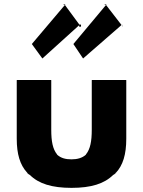

<svg xmlns="http://www.w3.org/2000/svg" viewBox="-20 -887 692 929"><path d="M485 -867C486 -862 495 -863 495 -867L485 -866ZM571 -758C571 -759 570 -768 571 -768L572 -758ZM493 -863 335 -674 382 -604 568 -766ZM286 -867C287 -862 296 -863 296 -867L286 -866ZM61 -216C61 -141 77 -89 111 -52V-54V-51L114 -48L121 -42H122L124 -41C167 2 231 22 326 22C421 22 485 2 528 -41L530 -42H531L538 -48L540 -50V-54V-50C575 -87 591 -140 591 -216V-499L590 -500H425L424 -499V-259C424 -204 417 -166 396 -140L395 -138C378 -123 355 -116 326 -116C297 -116 275 -122 257 -138L256 -140C235 -166 228 -204 228 -259V-499L227 -500H62L61 -499ZM294 -863 134 -674 185 -604 363 -765V-758H372V-768H364ZM112 -49H111V-57V-56ZM115 -53H114ZM538 -53H537ZM541 -49H540V-55Z"/></svg>

Font: Hussar Woodtype
Style: SeBd
Weight: 900
Foundry: Cannot Into Space Fonts
Version: Version 1.07